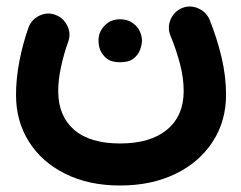

<svg xmlns="http://www.w3.org/2000/svg" viewBox="-20 -299 743 591"><path d="M349.6 272Q253.4 272 181.2 236.1Q108.9 200.2 69.1 137.2Q29.3 74.2 29.3 -6.8Q29.3 -57.6 39.8 -111.3Q50.3 -165 67.9 -214.8Q77.6 -239.7 102.3 -251.2Q127 -262.7 151.4 -252.9Q175.8 -243.7 187.5 -219Q199.2 -194.3 189.5 -169.4Q176.3 -132.3 167.7 -92.5Q159.2 -52.7 159.2 -18.6Q159.2 57.6 207.8 100.1Q256.3 142.6 349.6 142.6Q442.9 142.6 494.1 100.1Q545.4 57.6 545.4 -19Q545.4 -58.1 534.4 -100.8Q523.4 -143.6 504.9 -189Q494.6 -213.4 504.9 -238.3Q515.1 -263.2 539.6 -273.9Q564 -284.2 589.1 -273.7Q614.3 -263.2 625 -238.8Q647.9 -181.6 661.9 -123Q675.8 -64.5 675.8 -7.3Q675.8 74.2 634.5 137.5Q593.3 200.7 519.8 236.3Q446.3 272 349.6 272ZM283.2 -175.3Q283.2 -200.2 301.8 -220Q320.3 -239.7 349.1 -239.7Q369.6 -239.7 384 -231Q398.4 -222.2 406.7 -209.5Q417 -191.9 417 -174.8Q417 -161.6 411.1 -145.8Q405.3 -129.9 390.9 -118.7Q376.5 -107.4 349.6 -107.4Q322.3 -107.4 308.1 -119.1Q293.9 -130.9 288.1 -146Q283.2 -159.2 283.2 -175.3Z"/></svg>

Font: Mikhak Bold
Style: Regular
Weight: 700
Designer: Amin Abedi
Version: Version 3.3